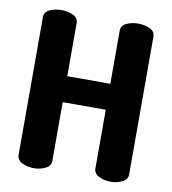

<svg xmlns="http://www.w3.org/2000/svg" viewBox="-82 -802 783 874"><g transform="rotate(10 309.5 -365.5)"><path d="M132 0Q103 0 78.5 -12Q54 -24 54 -48V-684Q54 -709 78.5 -720Q103 -731 132 -731Q161 -731 185.5 -720Q210 -709 210 -684V-439H409V-684Q409 -709 433.5 -720Q458 -731 487 -731Q516 -731 540.5 -720Q565 -709 565 -684V-48Q565 -24 540.5 -12Q516 0 487 0Q458 0 433.5 -12Q409 -24 409 -48V-319H210V-48Q210 -24 185.5 -12Q161 0 132 0Z"/></g></svg>

Font: Dosis ExtraLight ExtraBold
Style: Regular
Weight: 800
Version: Version 3.001; ttfautohint (v1.8.2)